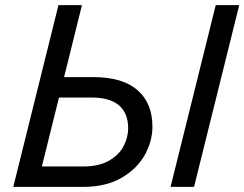

<svg xmlns="http://www.w3.org/2000/svg" viewBox="-20 -732 957 752"><path d="M345 -430Q460 -430 518.5 -379Q577 -328 577 -236Q577 -179 547 -125Q517 -71 456 -35.5Q395 0 305 0H32L209 -712H301L231 -430ZM144 -80H306Q367 -80 406.5 -102.5Q446 -125 464 -159.5Q482 -194 482 -230Q482 -288 446.5 -319Q411 -350 338 -350H211ZM648 0 825 -712H917L740 0Z"/></svg>

Font: CST
Style: Italic
Weight: 400
Italic angle: -14°
Version: Version 1.00